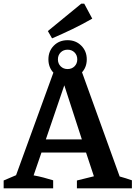

<svg xmlns="http://www.w3.org/2000/svg" viewBox="-24 -1031 742 1051"><path d="M631 -65Q648 -60 665 -55Q682 -50 698 -44V0H397V-43L490 -66L447 -196H203L160 -71Q188 -66 214.5 -59Q241 -52 267 -44V0H-4V-43L64 -72L275 -652H419ZM227 -268H424L328 -564ZM346 -601Q300 -601 270.5 -631Q241 -661 241 -706Q241 -751 270.5 -781Q300 -811 346 -811Q391 -811 421 -781Q451 -751 451 -706Q451 -661 421 -631Q391 -601 346 -601ZM346 -653Q369 -653 384 -668Q399 -683 399 -706Q399 -729 384 -744Q369 -759 346 -759Q323 -759 308 -744Q293 -729 293 -706Q293 -683 308 -668Q323 -653 346 -653ZM261 -821 238 -861 421 -1011H437L481 -929Q427 -898 372 -871.5Q317 -845 261 -821Z"/></svg>

Font: Piazzolla SemiBold
Style: Regular
Weight: 600
Designer: Juan Pablo del Peral
Foundry: Huerta Tipografica
Version: Version 1.330